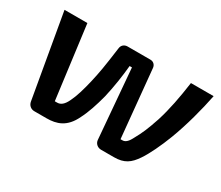

<svg xmlns="http://www.w3.org/2000/svg" viewBox="-92 -703 1055 916"><g transform="rotate(30 436.0 -245.5)"><path d="M166 -491H40L120 -32C123 -14 137 0 157 0H224C279 0 329 -15 363 -87C383 -125 400 -177 414 -231C428 -291 438 -358 443 -414H456L488 -32C490 -14 505 0 525 0H596C652 0 681 -21 711 -66C734 -100 763 -160 787 -223C819 -307 846 -409 862 -490H737C725 -404 711 -331 690 -264C667 -195 654 -167 633 -129C622 -107 609 -90 591 -90H580L544 -463C542 -479 530 -490 514 -490H388C371 -490 357 -479 355 -461C340 -350 334 -315 321 -259C309 -208 296 -164 281 -134C266 -101 249 -90 231 -90H218Z"/></g></svg>

Font: Exo 2 Semi Bold
Style: Italic
Weight: 600
Italic angle: -8°
Designer: Natanael Gama
Version: Version 1.001;PS 001.001;hotconv 1.0.88;makeotf.lib2.5.64775